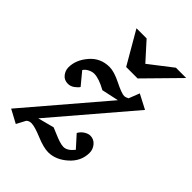

<svg xmlns="http://www.w3.org/2000/svg" viewBox="-235 -815 936 936"><g transform="rotate(45 233.0 -347.0)"><path d="M450 -468 111 -71 195 -93Q201 -91 225 -80.5Q249 -70 266.5 -64.5Q284 -59 296 -59Q323 -59 349 -92L294 -153Q303 -170 319.5 -180.5Q336 -191 350 -191Q375 -191 391 -172Q407 -153 407 -129Q407 -71 360.5 -29.5Q314 12 262 12Q230 12 178.5 -9.5Q127 -31 104 -31Q88 -31 78 -21L53 26L-16 -11L323 -408L235 -389Q183 -418 150 -418Q136 -418 120 -410Q104 -402 96 -389L149 -325Q143 -315 127.5 -303.5Q112 -292 94 -292Q68 -292 53.5 -310.5Q39 -329 39 -351Q39 -402 78.5 -448Q118 -494 180 -494Q212 -494 262 -469Q312 -444 330 -444Q339 -444 353 -451L375 -507ZM482 -720 316 -551H237L139 -720H209L292 -628L411 -720Z"/></g></svg>

Font: Veleka
Style: Italic
Weight: 400
Italic angle: -12°
Designer: Stefan Peev, Context Ltd, 2016; SIL International, 1997-2014.
Foundry: Stefan Peev, Context Ltd, 2016
Version: Version 1.000